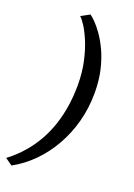

<svg xmlns="http://www.w3.org/2000/svg" viewBox="-198 -921 804 1150"><g transform="rotate(20 204.5 -346.0)"><path d="M353 -419Q353 -323 329.5 -235.2Q306 -147.5 263.2 -72.2Q220.5 3 162 62Q103.5 121 33 159.5L-12 127.5Q41 87.5 82.2 40.2Q123.5 -7 153.8 -60.8Q184 -114.5 203.5 -173.8Q223 -233 232.5 -297.2Q242 -361.5 242 -429Q242 -507.5 227.5 -574.2Q213 -641 191.8 -692.8Q170.5 -744.5 149 -778Q127.5 -811.5 113.5 -822.5L168.5 -852.5Q180 -845.5 201.8 -823.8Q223.5 -802 249.5 -765.8Q275.5 -729.5 299 -679Q322.5 -628.5 337.8 -563.5Q353 -498.5 353 -419Z"/></g></svg>

Font: Merriweather 36pt SemiBold
Style: Italic
Weight: 600
Italic angle: -7.8°
Version: Version 2.101